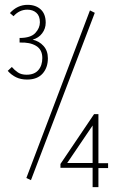

<svg xmlns="http://www.w3.org/2000/svg" viewBox="-20 -704 478 794"><path d="M92 -375Q66 -375 46.5 -384.5Q27 -394 12 -411L29 -427Q40 -414 54 -404.5Q68 -395 90 -395Q122 -395 138.5 -414Q155 -433 155 -464Q155 -499 129 -514.5Q103 -530 61 -528V-547Q107 -547 126 -567.5Q145 -588 145 -612Q145 -638 130.5 -651Q116 -664 93 -664Q60 -664 36 -637L21 -650Q52 -684 94 -684Q128 -684 148.5 -665Q169 -646 169 -610Q169 -586 154.5 -566.5Q140 -547 115 -540Q142 -534 160 -514Q178 -494 178 -463Q178 -424 156 -399.5Q134 -375 92 -375ZM108 41 89 32 352 -661 372 -651ZM363 70V-10H230V-26L369 -232H387V-29H427V-9H387V70ZM258 -30H363V-185Z"/></svg>

Font: Inconsolata SemiCondensed ExtraLight
Style: Regular
Weight: 200
Width: 4
Monospace: yes
Designer: Raph Levien, Cyreal, Brenton Simpson
Foundry: Raph Levien, Cyreal, Google
Version: Version 3.100; ttfautohint (v1.8.4.7-5d5b)